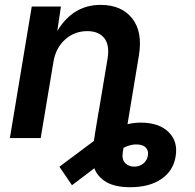

<svg xmlns="http://www.w3.org/2000/svg" viewBox="-20 -573 808 797"><path d="M520.5 204.1Q458 204.1 421.6 182.9Q385.3 161.6 371.6 125.5L278.8 195.8L226.6 119.1L369.6 12.2L371.6 0L374 -16.1L389.2 -108.9H389.6L426.8 -331.5Q435.5 -386.2 412.6 -415Q389.6 -443.8 342.3 -443.8Q289.6 -443.8 250.5 -409.2Q211.4 -374.5 201.7 -315.4L148.9 0H21L111.8 -545.9H232.9L217.8 -444.3Q283.2 -552.7 397.5 -552.7Q484.4 -552.7 528.6 -496.8Q572.8 -440.9 556.6 -342.8L509.3 -57.6Q537.6 -64 564 -64Q640.1 -64 679.9 -24.7Q719.7 14.6 709 76.7Q699.7 135.7 650.1 169.9Q600.6 204.1 520.5 204.1ZM492.7 40.5 489.7 59.1Q484.9 88.4 499.3 103.5Q513.7 118.7 537.1 118.7Q559.1 118.7 574.7 106Q590.3 93.3 593.8 73.2Q597.2 54.2 586.9 41.5Q576.7 28.8 553.7 26.9Q525.9 23.9 492.7 40.5Z"/></svg>

Font: Inter Semi Bold
Style: Italic
Weight: 600
Italic angle: -9.39999°
Designer: Rasmus Andersson
Foundry: rsms
Version: Version 4.000;git-3c8e0fc